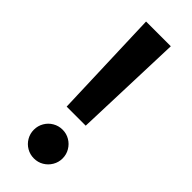

<svg xmlns="http://www.w3.org/2000/svg" viewBox="-240 -753 793 793"><g transform="rotate(45 157.0 -356.0)"><path d="M85 -719.7H229.5L212.9 -239.3H101.6ZM73.2 -76.2Q73.2 -99.1 84.5 -118.4Q95.7 -137.7 115 -148.9Q134.3 -160.2 157.2 -160.2Q180.2 -160.2 199.2 -148.9Q218.3 -137.7 229.7 -118.4Q241.2 -99.1 241.2 -76.2Q241.2 -53.2 229.7 -33.9Q218.3 -14.6 199.2 -3.4Q180.2 7.8 157.2 7.8Q134.3 7.8 115 -3.4Q95.7 -14.6 84.5 -33.9Q73.2 -53.2 73.2 -76.2Z"/></g></svg>

Font: Reddit Sans Fudge
Style: Bold
Weight: 700
Designer: Stephen Hutchings
Foundry: Reddit
Version: Version 1.013